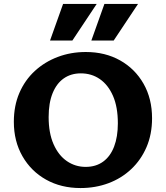

<svg xmlns="http://www.w3.org/2000/svg" viewBox="-20 -936 839 971"><path d="M387 15Q289 15 213 -27.5Q137 -70 93.5 -146Q50 -222 50 -320Q50 -401 78 -466Q106 -531 156 -577Q206 -623 272 -648Q338 -673 414 -673Q512 -673 587.5 -630.5Q663 -588 706 -512.5Q749 -437 749 -338Q749 -257 721 -192Q693 -127 643.5 -80.5Q594 -34 528.5 -9.5Q463 15 387 15ZM413 -92Q465 -92 501.5 -118.5Q538 -145 557 -194.5Q576 -244 576 -312Q576 -395 551.5 -451Q527 -507 485 -536Q443 -565 389 -565Q339 -565 302.5 -539.5Q266 -514 246 -464.5Q226 -415 226 -344Q226 -263 251 -206.5Q276 -150 318.5 -121Q361 -92 413 -92ZM233 -731 299 -916H469L346 -731ZM442 -731 508 -916H678L555 -731Z"/></svg>

Font: Ysabeau SC ExtraBold
Style: Regular
Weight: 800
Designer: Christian Thalmann (Catharsis Fonts)
Version: Version 2.001;gftools[0.9.30]; featfreeze: smcp